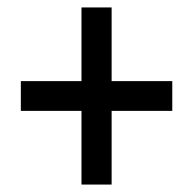

<svg xmlns="http://www.w3.org/2000/svg" viewBox="-20 -677 520 516"><path d="M199 -379H36V-459H199V-657H280V-459H443V-379H280V-181H199Z"/></svg>

Font: Noto Sans Telugu UI Condensed Medium
Style: Regular
Weight: 500
Width: 3
Designer: Jelle Bosma - Monotype Design Team
Foundry: Monotype Imaging Inc.
Version: Version 2.006; ttfautohint (v1.8.4.7-5d5b)